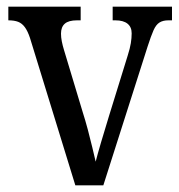

<svg xmlns="http://www.w3.org/2000/svg" viewBox="-20 -556 538 576"><path d="M70 -442Q63 -463 54.5 -474.5Q46 -486 34.5 -490.5Q23 -495 5 -495V-536H222V-495H211Q186 -495 174.5 -485Q163 -475 163 -455Q163 -444 165.5 -431.5Q168 -419 172 -406L228 -220Q236 -195 243.5 -167Q251 -139 257 -113.5Q263 -88 267 -71Q272 -91 283 -128.5Q294 -166 307 -208L363 -389Q370 -411 372.5 -426.5Q375 -442 375 -456Q375 -475 362.5 -485Q350 -495 326 -495H318V-536H496V-495H485Q469 -495 458.5 -488.5Q448 -482 440.5 -465Q433 -448 423 -417L290 0H206Z"/></svg>

Font: Noto Serif Condensed
Style: Regular
Weight: 400
Width: 3
Designer: Monotype Design Team
Foundry: Monotype Imaging Inc.
Version: Version 2.015